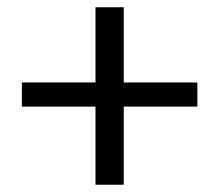

<svg xmlns="http://www.w3.org/2000/svg" viewBox="-20 -508 602 528"><path d="M320.3 0H242.6V-214.9H40.1V-281.2H242.6V-488.1H320.3V-281.2H522.8V-214.9H320.3Z"/></svg>

Font: Shan Wanhai
Style: Regular
Weight: 400
Designer: Khon Soe Zaw Thu
Foundry: Shan Unicode
Version: Version 1.00 June 3, 2017, initial release